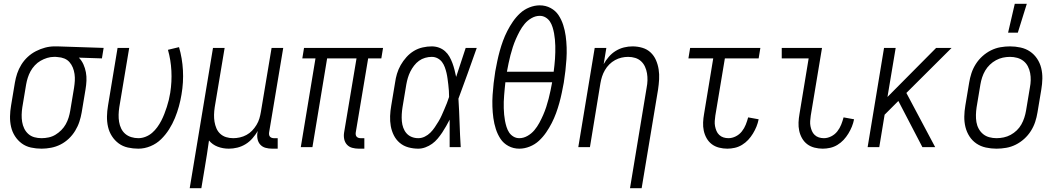

<svg xmlns="http://www.w3.org/2000/svg" viewBox="-20 -771 5540 1006"><path d="M198 8Q169 8 142 2Q115 -4 94 -19.5Q73 -35 58.5 -57.5Q44 -80 38 -106.5Q32 -133 32.5 -161Q33 -189 38 -218L58 -338Q62 -362 70 -386Q78 -410 92 -432.5Q106 -455 125.5 -473Q145 -491 168.5 -503Q192 -515 216.5 -521.5Q241 -528 266 -528H281L523 -520L514 -465L393 -469Q408 -454 417 -434Q426 -414 430 -392.5Q434 -371 433 -348Q432 -325 428 -302L408 -182Q404 -158 396 -133.5Q388 -109 374 -86Q360 -63 340.5 -44.5Q321 -26 297.5 -14Q274 -2 248 3Q222 8 198 8ZM198 -47Q216 -47 235 -51Q254 -55 270.5 -65Q287 -75 301 -89Q315 -103 324.5 -120Q334 -137 339.5 -155Q345 -173 348 -191L368 -311Q371 -330 372 -348Q373 -366 370.5 -383.5Q368 -401 361.5 -417Q355 -433 344 -445.5Q333 -458 317 -464.5Q301 -471 282 -472L272 -473H263Q245 -473 227 -467.5Q209 -462 192.5 -452.5Q176 -443 162.5 -428.5Q149 -414 140 -397.5Q131 -381 125.5 -363.5Q120 -346 117 -329L97 -209Q94 -189 93.5 -170Q93 -151 96 -132.5Q99 -114 107 -97.5Q115 -81 128.5 -69Q142 -57 160 -52Q178 -47 198 -47Z M705 8Q677 8 650 2Q623 -4 602 -19.5Q581 -35 566.5 -57.5Q552 -80 546 -106.5Q540 -133 540.5 -161Q541 -189 546 -218L596 -520H657L605 -209Q602 -189 601.5 -170Q601 -151 604 -132.5Q607 -114 615 -97.5Q623 -81 636.5 -69.5Q650 -58 668 -52.5Q686 -47 705 -47Q724 -47 743 -54.5Q762 -62 777 -75Q792 -88 804 -104.5Q816 -121 825 -138.5Q834 -156 841 -174Q848 -192 854 -210.5Q860 -229 864.5 -247.5Q869 -266 872 -285Q881 -343 878 -400Q875 -457 860 -510L918 -524Q935 -466 938.5 -403Q942 -340 931 -276Q926 -245 917.5 -214Q909 -183 896.5 -152.5Q884 -122 866 -93.5Q848 -65 824 -41.5Q800 -18 768.5 -5Q737 8 705 8Z M974 215 1096 -520H1157L1105 -209Q1102 -189 1101.5 -170Q1101 -151 1104 -133Q1107 -115 1114 -98.5Q1121 -82 1134 -70Q1147 -58 1164.5 -52.5Q1182 -47 1202 -47Q1219 -47 1237 -51Q1255 -55 1271.5 -64Q1288 -73 1301 -86.5Q1314 -100 1324 -116.5Q1334 -133 1339 -150Q1344 -167 1347 -185L1403 -520H1464L1390 -77Q1389 -71 1390 -65Q1391 -59 1394.5 -55Q1398 -51 1403.5 -49Q1409 -47 1415 -47H1435V8H1406Q1388 8 1371.5 3.5Q1355 -1 1344 -13Q1333 -25 1329.5 -42Q1326 -59 1329 -77L1331 -85Q1319 -65 1303 -46.5Q1287 -28 1266.5 -15.5Q1246 -3 1223.5 2.5Q1201 8 1179 8Q1148 8 1120.5 -2.5Q1093 -13 1075 -35Q1070 1 1064.5 36.5Q1059 72 1053 107L1035 215Z M1889 8H1860Q1842 8 1825.5 3.5Q1809 -1 1798 -13Q1787 -25 1783.5 -42Q1780 -59 1783 -77L1848 -465H1694L1617 0H1556L1633 -465H1564L1573 -520H1987L1978 -465H1909L1844 -77Q1843 -71 1844 -65Q1845 -59 1848.5 -55Q1852 -51 1857.5 -49Q1863 -47 1869 -47H1889Z M2172 8Q2145 8 2119.5 1Q2094 -6 2074.5 -22.5Q2055 -39 2043.5 -62Q2032 -85 2027.5 -110.5Q2023 -136 2024 -163Q2025 -190 2030 -218L2050 -338Q2053 -361 2060 -384.5Q2067 -408 2079.5 -430Q2092 -452 2109.5 -471.5Q2127 -491 2148.5 -504Q2170 -517 2194.5 -522.5Q2219 -528 2242 -528Q2262 -528 2280 -521.5Q2298 -515 2312 -502.5Q2326 -490 2335 -474Q2344 -458 2350.5 -440.5Q2357 -423 2361.5 -405Q2366 -387 2370 -368Q2382 -406 2395 -444Q2408 -482 2420 -520H2478Q2454 -453 2430.5 -386.5Q2407 -320 2382 -254Q2386 -191 2388 -127Q2390 -63 2394 0H2336Q2336 -36 2336 -72Q2336 -108 2336 -144Q2327 -127 2317.5 -110Q2308 -93 2297 -76.5Q2286 -60 2273 -44.5Q2260 -29 2244 -17.5Q2228 -6 2209 1Q2190 8 2172 8ZM2172 -47Q2189 -47 2205.5 -55Q2222 -63 2235 -76Q2248 -89 2258 -104Q2268 -119 2277.5 -134.5Q2287 -150 2294 -166Q2301 -182 2308 -198Q2315 -214 2321.5 -230.5Q2328 -247 2333 -263Q2333 -279 2332 -295Q2331 -311 2329 -327Q2327 -343 2325 -358.5Q2323 -374 2319.5 -389Q2316 -404 2310.5 -419Q2305 -434 2296 -446Q2287 -458 2273 -465.5Q2259 -473 2242 -473Q2225 -473 2207.5 -468Q2190 -463 2175.5 -452.5Q2161 -442 2149.5 -427Q2138 -412 2130 -396Q2122 -380 2117 -363Q2112 -346 2109 -329L2089 -209Q2086 -190 2085 -172Q2084 -154 2085.5 -136Q2087 -118 2093 -101.5Q2099 -85 2110 -72.5Q2121 -60 2137 -53.5Q2153 -47 2172 -47Z M2701 8Q2670 8 2644 -6Q2618 -20 2602.5 -43.5Q2587 -67 2578 -95Q2569 -123 2565 -152.5Q2561 -182 2560 -212.5Q2559 -243 2561 -273.5Q2563 -304 2566.5 -335Q2570 -366 2575 -397Q2580 -424 2585.5 -450.5Q2591 -477 2598.5 -504Q2606 -531 2615.5 -557Q2625 -583 2638 -608.5Q2651 -634 2667.5 -658Q2684 -682 2705 -701.5Q2726 -721 2753.5 -732Q2781 -743 2808 -743Q2839 -743 2865 -729Q2891 -715 2906.5 -691.5Q2922 -668 2931 -640Q2940 -612 2944 -582.5Q2948 -553 2949 -522.5Q2950 -492 2948 -461.5Q2946 -431 2942.5 -400Q2939 -369 2934 -338Q2929 -311 2923.5 -284.5Q2918 -258 2910.5 -231Q2903 -204 2893.5 -178Q2884 -152 2871 -126.5Q2858 -101 2841.5 -77Q2825 -53 2804 -33.5Q2783 -14 2755.5 -3Q2728 8 2701 8ZM2636 -395H2881Q2883 -412 2885 -429Q2887 -446 2888 -463Q2889 -480 2889.5 -497Q2890 -514 2889.5 -531Q2889 -548 2887.5 -564.5Q2886 -581 2883 -597Q2880 -613 2875 -629Q2870 -645 2861.5 -658Q2853 -671 2839 -679.5Q2825 -688 2808 -688Q2786 -688 2765 -676Q2744 -664 2729 -646Q2714 -628 2703 -607.5Q2692 -587 2683 -566.5Q2674 -546 2667 -524.5Q2660 -503 2654.5 -481.5Q2649 -460 2644.5 -438.5Q2640 -417 2636 -395ZM2701 -47Q2723 -47 2744 -59Q2765 -71 2780 -89Q2795 -107 2806 -127.5Q2817 -148 2826 -168.5Q2835 -189 2842 -210.5Q2849 -232 2854.5 -253.5Q2860 -275 2864.5 -296.5Q2869 -318 2873 -340H2628Q2626 -323 2624.5 -306Q2623 -289 2621.5 -272Q2620 -255 2619.5 -238Q2619 -221 2619.5 -204Q2620 -187 2621.5 -170.5Q2623 -154 2626 -138Q2629 -122 2634 -106Q2639 -90 2647.5 -77Q2656 -64 2670 -55.5Q2684 -47 2701 -47Z M3281 215 3368 -311Q3372 -331 3372.5 -350Q3373 -369 3370 -387Q3367 -405 3359.5 -421.5Q3352 -438 3339 -450Q3326 -462 3308.5 -467.5Q3291 -473 3271 -473Q3254 -473 3236.5 -469Q3219 -465 3202.5 -456Q3186 -447 3172.5 -433.5Q3159 -420 3149.5 -403.5Q3140 -387 3134.5 -370Q3129 -353 3126 -335L3071 0H3010L3096 -520H3157L3143 -435Q3154 -455 3170 -473.5Q3186 -492 3206.5 -504.5Q3227 -517 3249.5 -522.5Q3272 -528 3294 -528Q3321 -528 3346 -520.5Q3371 -513 3389 -496Q3407 -479 3417 -456Q3427 -433 3431 -407.5Q3435 -382 3433.5 -355.5Q3432 -329 3428 -302L3342 215Z M3791 8Q3769 8 3747.5 2.5Q3726 -3 3709.5 -15.5Q3693 -28 3682.5 -46.5Q3672 -65 3667.5 -86Q3663 -107 3664 -129.5Q3665 -152 3669 -174L3717 -465H3587L3596 -520H3964L3955 -465H3778L3728 -165Q3726 -151 3725 -137Q3724 -123 3726.5 -110Q3729 -97 3734 -85Q3739 -73 3748.5 -64Q3758 -55 3770.5 -51Q3783 -47 3797 -47Q3816 -47 3835 -56.5Q3854 -66 3867 -82.5Q3880 -99 3887.5 -118Q3895 -137 3900 -156L3955 -146Q3951 -126 3943.5 -107.5Q3936 -89 3925 -71Q3914 -53 3900 -38Q3886 -23 3868 -12Q3850 -1 3830 3.5Q3810 8 3791 8Z M4291 8Q4269 8 4247.5 2.5Q4226 -3 4209.5 -15.5Q4193 -28 4182.5 -46.5Q4172 -65 4167.5 -86Q4163 -107 4164 -129.5Q4165 -152 4169 -174L4217 -465H4076V-520H4287L4228 -165Q4226 -151 4225 -137Q4224 -123 4226.5 -110Q4229 -97 4234 -85Q4239 -73 4248.5 -64Q4258 -55 4270.5 -51Q4283 -47 4297 -47Q4316 -47 4335 -56.5Q4354 -66 4367 -82.5Q4380 -99 4387.5 -118Q4395 -137 4400 -156L4455 -146Q4451 -126 4443.5 -107.5Q4436 -89 4425 -71Q4414 -53 4400 -38Q4386 -23 4368 -12Q4350 -1 4330 3.5Q4310 8 4291 8Z M4880 0H4813L4687 -242L4615 -170L4587 0H4526L4612 -520H4673L4630 -263L4885 -520H4966L4729 -284Z M5201 8Q5173 8 5145.5 2Q5118 -4 5096 -19Q5074 -34 5059.5 -56.5Q5045 -79 5038.5 -105.5Q5032 -132 5032.5 -160.5Q5033 -189 5038 -218L5058 -338Q5062 -363 5070 -387.5Q5078 -412 5092.5 -435Q5107 -458 5127.5 -476.5Q5148 -495 5172 -507Q5196 -519 5221.5 -523.5Q5247 -528 5272 -528Q5300 -528 5327.5 -522Q5355 -516 5377 -501Q5399 -486 5414 -463.5Q5429 -441 5435.5 -414.5Q5442 -388 5441.5 -359.5Q5441 -331 5436 -302L5416 -182Q5412 -157 5404 -132.5Q5396 -108 5381.5 -85Q5367 -62 5346.5 -43.5Q5326 -25 5302 -13Q5278 -1 5252 3.5Q5226 8 5201 8ZM5201 -47Q5220 -47 5239 -51Q5258 -55 5275.5 -64.5Q5293 -74 5307.5 -88Q5322 -102 5331.5 -119Q5341 -136 5347 -154.5Q5353 -173 5356 -191L5376 -311Q5380 -331 5380.5 -350.5Q5381 -370 5377.5 -388.5Q5374 -407 5365.5 -423.5Q5357 -440 5342.5 -451.5Q5328 -463 5309.5 -468Q5291 -473 5272 -473Q5253 -473 5234.5 -469Q5216 -465 5198.5 -455.5Q5181 -446 5166.5 -432Q5152 -418 5142 -401Q5132 -384 5126 -365.5Q5120 -347 5117 -329L5097 -209Q5094 -189 5093.5 -169.5Q5093 -150 5096 -131.5Q5099 -113 5108 -96.5Q5117 -80 5131 -68.5Q5145 -57 5163.5 -52Q5182 -47 5201 -47ZM5262 -600 5297 -751H5360L5313 -600Z"/></svg>

Font: Iosevka Term Curly Light
Style: Italic
Weight: 300
Italic angle: -9°
Designer: Belleve Invis
Foundry: Belleve Invis
Version: Version 32.3.0